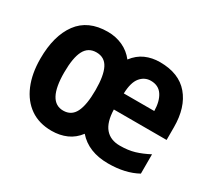

<svg xmlns="http://www.w3.org/2000/svg" viewBox="-114 -751 1047 955"><g transform="rotate(30 409.0 -273.5)"><path d="M562 -556Q671 -556 727 -490Q783 -424 783 -310V-237H480Q482 -165 511.5 -130.5Q541 -96 595 -96Q643 -96 679.5 -107Q716 -118 756 -139V-28Q687 10 589 10Q476 10 415 -60Q388 -24 349.5 -7Q311 10 264 10Q192 10 141.5 -25Q91 -60 64 -124Q37 -188 37 -274Q37 -405 93 -481Q149 -557 262 -557Q308 -557 347.5 -539Q387 -521 414 -486Q442 -523 479.5 -539.5Q517 -556 562 -556ZM569 -453Q533 -453 509 -424Q485 -395 483 -331H658Q657 -387 635 -420Q613 -453 569 -453ZM264 -440Q217 -440 195.5 -399Q174 -358 174 -273Q174 -106 264 -106Q311 -106 332 -148Q353 -190 353 -275Q353 -358 332 -399Q311 -440 264 -440Z"/></g></svg>

Font: Noto Sans Kannada Condensed
Style: Bold
Weight: 700
Width: 3
Designer: Jelle Bosma - Monotype Design Team
Foundry: Monotype Imaging Inc.
Version: Version 2.005; ttfautohint (v1.8.4.7-5d5b)